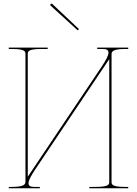

<svg xmlns="http://www.w3.org/2000/svg" viewBox="-20 -1017 740 1037"><path d="M406.5 -860 262.5 -995.5C259.5 -998.5 255.5 -997 254 -995.5C252.5 -994 250 -990 253 -987L399.5 -853ZM672.5 -760H505V-752.5H537C557.5 -752.5 566 -745.5 566 -733C566 -716 550.5 -689.5 529 -657L130 -62.5V-726.5C130 -741 136.5 -752.5 205 -752.5H237.5V-760H27.5V-752.5H42.5C111 -752.5 117.5 -741 117.5 -726.5V-36C117.5 -21.5 111 -7.5 42.5 -7.5H27.5V0H195V-7.5H163C142.5 -7.5 134 -14.5 134 -27C134 -44 149.5 -70.5 171 -103L570 -697.5V-33.5C570 -19 563.5 -7.5 495 -7.5H462.5V0H672.5V-7.5H657.5C589 -7.5 582.5 -19 582.5 -33.5V-724C582.5 -738.5 589 -752.5 657.5 -752.5H672.5Z"/></svg>

Font: Znikomit
Style: Regular
Weight: 100
Designer: gluk
Foundry: gluk
Version: Version 0.55